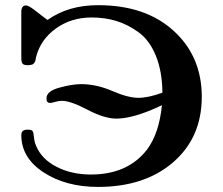

<svg xmlns="http://www.w3.org/2000/svg" viewBox="-20 -717 870 748"><path d="M63 -190.9Q63 -211.9 86.9 -211.9Q103 -211.9 106.9 -206.5Q110.8 -201.2 112.3 -182.6Q113.8 -164.1 121.1 -147.9Q142.1 -97.2 200.4 -67.1Q258.8 -37.1 334 -37.1Q478 -37.1 553.2 -134.8Q600.1 -197.8 610.8 -307.1Q502.9 -255.4 434.1 -254.9Q386.2 -254.9 320.6 -289.6Q254.9 -324.2 221.2 -324.2Q210 -324.2 195.1 -320.1Q180.2 -315.9 175.8 -315.9Q160.6 -315.9 161.1 -334Q161.1 -361.8 211.2 -375.5Q261.2 -389.2 295.9 -389.2Q356 -389.2 417.5 -362.5Q479 -335.9 519 -335.9Q558.1 -335.9 612.8 -356Q611.8 -439.9 586.9 -500.5Q562 -561 519.5 -591.6Q477.1 -622.1 432.6 -635.5Q388.2 -648.9 336.9 -648.9Q256.8 -648.9 197 -605.5Q137.2 -562 120.1 -493.2Q120.1 -491.2 119.1 -487.5Q118.2 -483.9 118.2 -482.4Q118.2 -481 116.7 -477.5Q115.2 -474.1 114 -472.7Q112.8 -471.2 110.8 -469Q108.9 -466.8 106 -465.8Q103 -464.8 98.6 -463.9Q94.2 -462.9 88.9 -462.9Q72.8 -462.9 67.9 -469Q63 -475.1 63 -490.2V-669.9Q63 -695.8 81.1 -695.8Q83 -695.8 85 -695.3Q86.9 -694.8 89.4 -693.8Q91.8 -692.9 94.5 -691.4Q97.2 -689.9 101.6 -687Q106 -684.1 109.4 -681.6Q112.8 -679.2 119.4 -674.1Q126 -668.9 131.6 -664.6Q137.2 -660.2 147.2 -652.6Q157.2 -645 165 -639.2Q247.1 -697.3 362.8 -696.8Q546.9 -696.8 656.5 -596.9Q766.1 -497.1 766.1 -339.8Q766.1 -181.6 655 -85.2Q543.9 11.2 361.8 11.2Q236.8 11.2 149.9 -45.4Q63 -102.1 63 -190.9Z"/></svg>

Font: CMU Serif
Style: Bold
Weight: 700
Version: Version 0.7.0